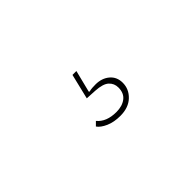

<svg xmlns="http://www.w3.org/2000/svg" viewBox="-13 -213 626 626"><g transform="rotate(-45 300.0 99.5)"><path d="M310 202Q281 202 259.5 192.5Q238 183 229 170L242 157Q264 184 310 184Q337 184 354 171Q371 158 371 132Q371 113 357.5 100.5Q344 88 310 86L273 84L294 -3H312L293 73L295 75Q302 73 310 72.5Q318 72 325 72Q354 72 373 88Q392 104 392 131Q392 160 370 181Q348 202 310 202Z"/></g></svg>

Font: IBM Plex Mono Thin
Style: Regular
Weight: 100
Monospace: yes
Designer: Mike Abbink, Paul van der Laan, Pieter van Rosmalen
Foundry: Bold Monday
Version: Version 2.3